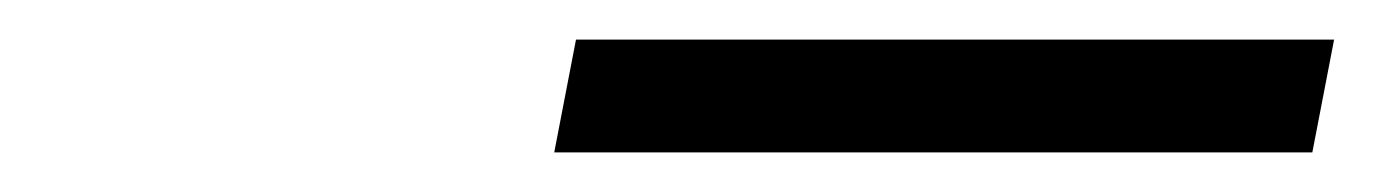

<svg xmlns="http://www.w3.org/2000/svg" viewBox="-20 -827 694 97"><path d="M271 -807H654L643 -750H260Z"/></svg>

Font: Teachers[wght] Italic
Style: Regular
Weight: 400
Designer: Alfredo Marco Pradil & Chank Diesel
Version: Version 1.000;Glyphs 3.1.2 (3151)